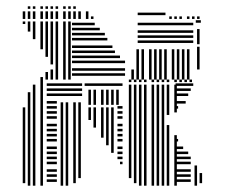

<svg xmlns="http://www.w3.org/2000/svg" viewBox="-20 -588 714 608"><path d="M60 -8H52V-248H60ZM76 0H68V-296H76ZM92 0H84V-320H92ZM116 0H108V-336H116ZM160 -12H128V-20H160ZM160 -28H128V-36H160ZM160 -44H128V-52H160ZM160 -68H128V-76H160ZM160 -84H128V-92H160ZM160 -100H128V-108H160ZM160 -116H128V-124H160ZM160 -140H128V-148H160ZM160 -156H128V-164H160ZM160 -172H128V-180H160ZM160 -188H128V-196H160ZM160 -212H128V-220H160ZM160 -228H128V-236H160ZM160 -244H128V-252H160ZM160 -260H128V-268H160ZM160 -284H128V-292H160ZM160 -300H128V-308H160ZM160 -316H128V-324H160ZM180 0H172V-264H180ZM196 0H188V-264H196ZM220 -8H212V-264H220ZM236 -24H228V-264H236ZM240 -284H160V-292H240ZM240 -300H160V-308H240ZM240 -316H160V-324H240ZM268 -208H260V-248H268ZM284 -184H276V-248H284ZM308 -152H300V-248H308ZM324 -128H316V-248H324ZM340 -104H332V-248H340ZM368 -68H360V-76H368ZM368 -84H352V-92H368ZM368 -100H352V-108H368ZM368 -116H352V-124H368ZM368 -140H352V-148H368ZM368 -156H352V-164H368ZM368 -172H352V-180H368ZM368 -188H352V-196H368ZM368 -212H352V-220H368ZM368 -228H352V-236H368ZM368 -244H352V-252H368ZM268 -256H260V-304H268ZM284 -256H276V-304H284ZM308 -256H300V-304H308ZM324 -256H316V-304H324ZM340 -256H332V-304H340ZM356 -256H348V-304H356ZM368 -316H248V-324H368ZM396 -24H388V-320H396ZM412 -8H404V-320H412ZM428 0H420V-320H428ZM444 0H436V-320H444ZM468 0H460V-320H468ZM484 0H476V-320H484ZM500 0H492V-320H500ZM516 0H508V-192H516ZM516 -224H508V-320H516ZM540 0H532V-160H540ZM540 -232H532V-320H540ZM584 -12H536V-20H584ZM584 -28H536V-36H584ZM584 -44H536V-52H584ZM584 -68H536V-76H584ZM584 -84H536V-92H584ZM576 -100H536V-108H576ZM560 -116H536V-124H560ZM544 -140H536V-148H544ZM544 -244H536V-252H544ZM568 -260H536V-268H568ZM576 -284H536V-292H576ZM584 -300H536V-308H584ZM584 -316H536V-324H584ZM604 0H596V-64H604ZM620 -8H612V-40H620ZM592 -316H584V-324H592ZM396 -328H388V-336H396ZM412 -328H404V-336H412ZM428 -328H420V-336H428ZM444 -328H436V-336H444ZM468 -328H460V-336H468ZM484 -328H476V-336H484ZM500 -328H492V-336H500ZM516 -328H508V-336H516ZM540 -328H532V-336H540ZM556 -328H548V-336H556ZM572 -328H564V-336H572ZM588 -328H580V-336H588ZM60 -512H52V-520H60ZM76 -488H68V-520H76ZM92 -464H84V-520H92ZM116 -336H108V-344H116ZM116 -432H108V-520H116ZM132 -336H124V-360H132ZM132 -408H124V-520H132ZM148 -336H140V-368H148ZM148 -384H140V-520H148ZM164 -336H156V-520H164ZM188 -336H180V-520H188ZM204 -336H196V-520H204ZM376 -348H208V-356H376ZM376 -364H208V-372H376ZM376 -388H208V-396H376ZM360 -404H208V-412H360ZM344 -420H208V-428H344ZM336 -436H208V-444H336ZM320 -460H208V-468H320ZM312 -476H208V-484H312ZM296 -492H208V-500H296ZM280 -508H208V-516H280ZM404 -336H396V-368H404ZM420 -336H412V-432H420ZM436 -336H428V-432H436ZM460 -336H452V-432H460ZM476 -336H468V-432H476ZM492 -336H484V-432H492ZM508 -336H500V-432H508ZM532 -336H524V-432H532ZM548 -336H540V-432H548ZM564 -336H556V-432H564ZM580 -336H572V-432H580ZM592 -452H416V-460H592ZM592 -468H416V-476H592ZM592 -484H416V-492H592ZM592 -508H416V-516H592ZM612 -368H604V-440H612ZM612 -448H604V-496H612ZM616 -516H600V-524H616ZM60 -528H52V-552H60ZM76 -528H68V-552H76ZM92 -528H84V-552H92ZM116 -528H108V-552H116ZM132 -528H124V-552H132ZM148 -528H140V-552H148ZM164 -528H156V-552H164ZM188 -528H180V-552H188ZM204 -528H196V-552H204ZM220 -528H212V-552H220ZM236 -528H228V-552H236ZM260 -528H252V-552H260ZM276 -528H268V-536H276ZM504 -540H416V-548H504ZM524 -528H516V-536H524ZM540 -528H532V-536H540ZM556 -528H548V-536H556ZM580 -528H572V-536H580ZM596 -528H588V-536H596ZM612 -528H604V-536H612ZM76 -560H68V-568H76ZM92 -560H84V-568H92ZM116 -560H108V-568H116ZM132 -560H124V-568H132ZM148 -560H140V-568H148ZM164 -560H156V-568H164ZM188 -560H180V-568H188ZM204 -560H196V-568H204ZM220 -560H212V-568H220Z"/></svg>

Font: Rubik Lines
Style: Regular
Weight: 400
Designer: Hubert and Fischer, NaN
Foundry: Hubert and Fischer, NaN
Version: Version 2.201